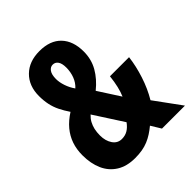

<svg xmlns="http://www.w3.org/2000/svg" viewBox="-203 -847 981 981"><g transform="rotate(-45 287.0 -356.5)"><path d="M245 -723Q322 -723 363 -680Q404 -637 404 -561Q404 -505 378 -459.5Q352 -414 305 -376L381 -258Q391 -281 398 -310.5Q405 -340 409 -377H547Q540 -319 520 -257.5Q500 -196 469 -144L574 0H408L375 -54Q357 -39 338.5 -27Q320 -15 299.5 -6.5Q279 2 255.5 6Q232 10 205 10Q145 10 104.5 -15.5Q64 -41 44 -86Q24 -131 24 -191Q24 -234 36.5 -270Q49 -306 74 -336Q99 -366 138 -391Q119 -419 106 -445.5Q93 -472 87 -500.5Q81 -529 81 -562Q81 -635 125.5 -679Q170 -723 245 -723ZM201 -309Q186 -295 177 -278.5Q168 -262 163.5 -242.5Q159 -223 159 -199Q159 -160 177 -133.5Q195 -107 226 -107Q250 -107 268.5 -118Q287 -129 303 -151ZM244 -626Q227 -626 215.5 -610Q204 -594 204 -562Q204 -538 213.5 -510Q223 -482 240 -458Q262 -478 272.5 -506.5Q283 -535 283 -566Q283 -596 272.5 -611Q262 -626 244 -626Z"/></g></svg>

Font: Noto Sans Display ExtraCondensed
Style: Regular
Weight: 400
Width: 2
Version: Version 2.003